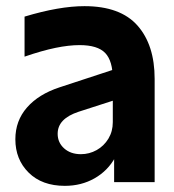

<svg xmlns="http://www.w3.org/2000/svg" viewBox="-20 -592 565 624"><path d="M371.6 -272.7 235.2 -228.7Q202.1 -217.8 184.7 -200.1Q167.4 -182.3 167.4 -157.1Q167.4 -128.7 188.4 -109.8Q209.5 -90.9 243 -90.9Q270.2 -90.9 294.1 -104.2Q317.9 -117.6 332.3 -141.3Q346.6 -165.1 346.6 -195V-334.6Q346.6 -394.1 321.9 -419.8Q297.3 -445.4 238.7 -445.4Q203.7 -445.4 160.1 -436.4Q116.4 -427.4 59.8 -407.9V-538Q172.6 -572 254.5 -572Q371.1 -572 426.9 -508.9Q482.6 -445.8 482.6 -335.6V0H350.9V-119L358.6 -180H378.4Q378.4 -124 354.4 -80.5Q330.4 -37 287.4 -12.5Q244.4 12 190.8 12Q116.5 12 73.2 -30.9Q29.9 -73.7 29.9 -139.4Q29.9 -199.5 67.7 -242.6Q105.4 -285.8 173.6 -308.2L371.6 -373.2Z"/></svg>

Font: TASA Explorer VF
Style: Regular
Weight: 400
Designer: Weizhong Zhang
Foundry: Local Remote
Version: Version 1.000;Glyphs 3.2 (3192)